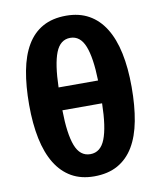

<svg xmlns="http://www.w3.org/2000/svg" viewBox="-86 -840 771 919"><g transform="rotate(-10 299.0 -380.5)"><path d="M547.9 -380.9Q547.9 -289.1 534.2 -216.6Q520.5 -144 490.5 -93.8Q460.4 -43.5 412.8 -16.8Q365.2 9.8 297.9 9.8Q234.9 9.8 188.2 -16.8Q141.6 -43.5 110.8 -93.8Q80.1 -144 64.9 -216.6Q49.8 -289.1 49.8 -380.9Q49.8 -472.7 63.5 -545.2Q77.1 -617.7 106.9 -668Q136.7 -718.3 183.8 -744.6Q231 -771 297.9 -771Q360.8 -771 407.7 -744.9Q454.6 -718.8 485.8 -668.7Q517.1 -618.7 532.5 -546.1Q547.9 -473.6 547.9 -380.9ZM297.9 -98.1Q347.7 -98.1 370.1 -155Q392.6 -211.9 395 -328.1H202.1Q203.6 -213.4 225.6 -155.8Q247.6 -98.1 297.9 -98.1ZM298.8 -663.1Q250 -663.1 228 -607.2Q206.1 -551.3 203.1 -439H395Q392.1 -551.3 369.6 -607.2Q347.2 -663.1 298.8 -663.1Z"/></g></svg>

Font: Droid Sans
Style: Bold
Weight: 700
Foundry: Ascender Corporation
Version: Version 1.00 build 112